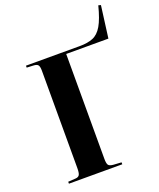

<svg xmlns="http://www.w3.org/2000/svg" viewBox="-164 -1016 925 1116"><g transform="rotate(-20 298.0 -458.0)"><path d="M66 0V-12L112 -15Q130 -16 136.5 -27Q143 -38 143 -69V-671Q143 -696 136 -705.5Q129 -715 108 -716L66 -718V-730H399Q448 -730 481 -743.5Q514 -757 537.5 -797Q561 -837 581 -916L596 -912L570 -714H309V-65Q309 -38 315.5 -27.5Q322 -17 347 -15L396 -12V0Z"/></g></svg>

Font: Literata 72pt
Style: Bold
Weight: 700
Designer: Latin by Veronika Burian and Jose Scaglione. Greek by Irene Vlachou. Cyrillic by Vera Evstafieva.
Foundry: TypeTogether
Version: Version 3.002